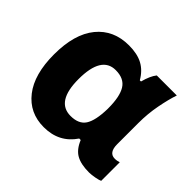

<svg xmlns="http://www.w3.org/2000/svg" viewBox="-133 -734 921 921"><g transform="rotate(45 328.0 -273.5)"><path d="M44 -272Q44 -410 104 -483.5Q164 -557 268 -557Q325 -557 362 -537Q399 -517 423 -475H431Q444 -524 464 -549H600Q586 -508 574.5 -448Q563 -388 563 -325V-182Q563 -124 604 -124Q612 -124 620 -125.5Q628 -127 633 -129V-3Q626 1 603 5.5Q580 10 563 10Q508 10 476 -8Q444 -26 425 -72H415Q360 10 256 10Q159 10 101.5 -63.5Q44 -137 44 -272ZM411 -267V-273Q411 -352 387.5 -390Q364 -428 307 -428Q211 -428 211 -271Q211 -119 309 -119Q364 -119 386.5 -153.5Q409 -188 411 -267Z"/></g></svg>

Font: Noto Sans UI ExtraBold
Style: Regular
Weight: 800
Designer: Monotype Design Team
Foundry: Monotype Imaging Inc.
Version: Version 1.001